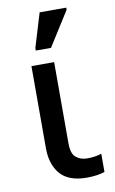

<svg xmlns="http://www.w3.org/2000/svg" viewBox="-89 -824 529 882"><g transform="rotate(-10 176.0 -383.0)"><path d="M184.1 -606 285.2 -766.1V-775.9H161.1L113.3 -618.2V-606ZM244.1 9.8C278.8 9.8 308.1 4.4 327.1 -2V-86.9C307.1 -80.6 286.6 -77.1 259.8 -77.1C239.3 -77.1 222.2 -83 208 -94.7C193.8 -106 187 -128.4 187 -161.1V-539.1H81.1V-155.8C81.1 -106 93.8 -65.9 119.6 -35.6C145.5 -5.4 187 9.8 244.1 9.8Z"/></g></svg>

Font: Noto Reveo Sans
Style: Regular
Weight: 500
Designer: Monotype Design Team
Foundry: Monotype Imaging Inc.
Version: Version 2.007